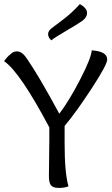

<svg xmlns="http://www.w3.org/2000/svg" viewBox="-30 -919 551 942"><path d="M362 -899Q397 -879 397 -856Q397 -833 373.5 -816.5Q350 -800 292.5 -766.5Q235 -733 222 -721Q206 -735 206 -751Q206 -767 222 -779.5Q238 -792 279.5 -823Q321 -854 362 -899ZM496 -627Q496 -602 420 -485.5Q344 -369 287 -301V-216Q287 -70 306 -5Q288 3 259 3Q230 3 220 -10Q210 -23 210 -54Q211 -146 212 -232V-294Q67 -567 -10 -619Q5 -639 12 -645Q19 -651 26 -657Q38 -667 53 -667Q78 -667 101 -633Q161 -546 261 -361Q309 -424 363.5 -529.5Q418 -635 420 -672Q496 -667 496 -627Z"/></svg>

Font: Overlock Mod
Style: Regular
Weight: 400
Designer: Dario Muhafara
Foundry: Dario Manuel Muhafara
Version: Version 1.001